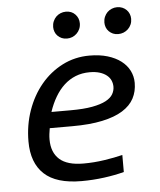

<svg xmlns="http://www.w3.org/2000/svg" viewBox="-51 -730 652 784"><g transform="rotate(-5 275.0 -338.5)"><path d="M141.1 -217.8Q138.7 -205.1 137.5 -193.8Q136.2 -182.6 136.2 -171.9Q136.2 -118.7 168 -90.3Q199.7 -62 266.1 -62Q309.1 -62 351.3 -68.4Q393.6 -74.7 426.8 -83V-13.2Q390.1 -3.4 344.5 2.7Q298.8 8.8 252 8.8Q148.4 8.8 99.1 -37.4Q49.8 -83.5 49.8 -170.9Q49.8 -238.3 70.8 -297.9Q91.8 -357.4 128.9 -402.1Q166 -446.8 217 -472.9Q268.1 -499 328.1 -499Q369.6 -499 402.1 -489.3Q434.6 -479.5 457 -462.4Q479.5 -445.3 491.2 -422.1Q502.9 -398.9 502.9 -372.1Q502.9 -336.9 488 -308.6Q473.1 -280.3 440.7 -260Q408.2 -239.7 356.9 -228.8Q305.7 -217.8 232.9 -217.8ZM231.9 -283.2Q286.1 -283.2 321.5 -289.8Q356.9 -296.4 377.7 -307.6Q398.4 -318.8 406.7 -333.5Q415 -348.1 415 -363.8Q415 -377.4 409.7 -389.6Q404.3 -401.9 392.8 -411.1Q381.3 -420.4 364 -425.8Q346.7 -431.2 323.2 -431.2Q291.5 -431.2 265.4 -420.7Q239.3 -410.2 218.3 -390.9Q197.3 -371.6 181.2 -344.2Q165 -316.9 153.8 -283.2ZM248 -686Q271.5 -686 286.1 -670.7Q300.8 -655.3 300.8 -633.8Q300.8 -621.1 296.1 -610.6Q291.5 -600.1 283.4 -592.3Q275.4 -584.5 265.1 -580.3Q254.9 -576.2 243.2 -576.2Q231.4 -576.2 221.9 -580.3Q212.4 -584.5 205.3 -591.6Q198.2 -598.6 194.6 -608.2Q190.9 -617.7 190.9 -627.9Q190.9 -640.6 195.6 -651.4Q200.2 -662.1 207.8 -669.7Q215.3 -677.2 225.8 -681.6Q236.3 -686 248 -686ZM458 -686Q469.7 -686 479.5 -681.9Q489.3 -677.7 496.3 -670.7Q503.4 -663.6 507.3 -654.1Q511.2 -644.5 511.2 -633.8Q511.2 -621.1 506.6 -610.6Q502 -600.1 493.9 -592.3Q485.8 -584.5 475.3 -580.3Q464.8 -576.2 453.1 -576.2Q441.4 -576.2 431.9 -580.3Q422.4 -584.5 415.3 -591.6Q408.2 -598.6 404.5 -608.2Q400.9 -617.7 400.9 -627.9Q400.9 -640.6 405.5 -651.4Q410.2 -662.1 417.7 -669.7Q425.3 -677.2 435.8 -681.6Q446.3 -686 458 -686ZM0 -490.2Z"/></g></svg>

Font: Code New Roman
Style: Italic
Weight: 400
Italic angle: -11°
Monospace: yes
Designer: Sam Radian
Foundry: Code New Roman
Version: Version 1.508 October 19, 2014